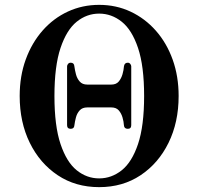

<svg xmlns="http://www.w3.org/2000/svg" viewBox="-20 -758 812 790"><path d="M388 12Q291 12 217.5 -37Q144 -86 102.5 -170.5Q61 -255 61 -363Q61 -445 86 -513.5Q111 -582 155.5 -632.5Q200 -683 259.5 -710.5Q319 -738 388 -738Q458 -738 517.5 -710Q577 -682 621.5 -631.5Q666 -581 690.5 -512.5Q715 -444 715 -363Q715 -255 673.5 -170.5Q632 -86 558.5 -37Q485 12 388 12ZM388 -24Q439 -24 481 -57.5Q523 -91 548 -165.5Q573 -240 573 -363Q573 -486 548 -560.5Q523 -635 481 -668.5Q439 -702 388 -702Q337 -702 295.5 -668.5Q254 -635 229 -560.5Q204 -486 204 -363Q204 -240 229 -165.5Q254 -91 295.5 -57.5Q337 -24 388 -24ZM271 -228Q256 -228 256 -243V-485Q256 -490 260 -495Q264 -500 271 -500Q285 -500 286 -485Q288 -470 292.5 -452.5Q297 -435 308 -422.5Q319 -410 339 -410H438Q458 -410 468.5 -422.5Q479 -435 484 -452.5Q489 -470 490 -485Q492 -500 506 -500Q512 -500 516 -495Q520 -490 520 -485V-243Q520 -228 506 -228Q491 -228 490 -242Q489 -258 484 -275Q479 -292 468.5 -304Q458 -316 438 -316H339Q319 -316 308 -304Q297 -292 292.5 -275Q288 -258 286 -242Q285 -228 271 -228Z"/></svg>

Font: Zen Old Mincho Black
Style: Regular
Weight: 900
Designer: Yoshimichi Ohira
Foundry: Positype
Version: Version 1.001